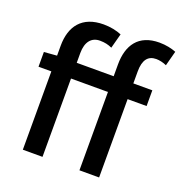

<svg xmlns="http://www.w3.org/2000/svg" viewBox="-143 -910 995 1055"><g transform="rotate(20 354.5 -383.0)"><path d="M437 -436V22H552V-436H663V-528H552V-598C552 -665 577 -697 625 -697C644 -697 666 -692 686 -683L709 -770C684 -780 649 -788 611 -788C489 -788 437 -710 437 -597V-528H221V-585C221 -651 251 -686 300 -686C328 -686 349 -681 371 -671L394 -757C366 -769 328 -777 289 -777C163 -777 106 -700 106 -586V-528L31 -522V-436H106V22H221V-436Z"/></g></svg>

Font: コーポレート・ロゴ ver3 Medium
Style: Regular
Weight: 500
Designer: [KANA_main] LOGOTYPE.JP [Source Han Sans] Ryoko NISHIZUKA 西塚涼子 (kana, bopomofo & ideographs); Paul D. Hunt (Latin, Greek
Version: Version 12.001;FEAKit 1.0